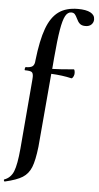

<svg xmlns="http://www.w3.org/2000/svg" viewBox="-92 -764 555 1078"><g transform="rotate(5 185.0 -225.5)"><path d="M398 -675Q398 -658 386 -646Q374 -634 352 -634Q332 -634 321 -643.5Q310 -653 302 -671Q294 -688 287 -695.5Q280 -703 267 -703Q247 -703 234 -679.5Q221 -656 211.5 -600Q202 -544 193 -439L188 -378Q231 -379 308 -386Q312 -387 314 -378Q316 -369 315 -359Q313 -348 308 -341Q303 -334 299 -335Q248 -347 185 -350L149 64Q140 142 124.5 180.5Q109 219 76.5 239.5Q44 260 -22 275Q-26 276 -27.5 270.5Q-29 265 -27 264Q10 251 25.5 212.5Q41 174 49 84L82 -306L83 -324Q83 -345 74 -351Q65 -357 36 -357Q34 -357 34 -363Q34 -367 35.5 -371Q37 -375 39 -375Q67 -375 78 -384.5Q89 -394 90 -418Q103 -532 127.5 -598.5Q152 -665 194 -695.5Q236 -726 303 -726Q349 -726 373.5 -713Q398 -700 398 -675Z"/></g></svg>

Font: Cormorant Upright
Style: Bold
Weight: 700
Designer: Christian Thalmann (Catharsis Fonts)
Foundry: Catharsis Fonts
Version: Version 3.302